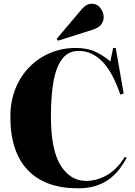

<svg xmlns="http://www.w3.org/2000/svg" viewBox="-20 -1003 730 1037"><path d="M400 14Q224 14 130 -84.5Q36 -183 36 -372Q36 -455 63 -523Q90 -591 138.5 -640.5Q187 -690 251 -717Q315 -744 389 -744Q455 -744 500.5 -721Q546 -698 576 -671L591 -744H605L648 -498L630 -492Q587 -617 531 -672.5Q475 -728 405 -728Q349 -728 316 -685Q283 -642 269 -563Q255 -484 255 -376Q255 -193 307.5 -109.5Q360 -26 445 -26Q504 -26 558.5 -57.5Q613 -89 654 -156L664 -150Q650 -124 629.5 -95.5Q609 -67 578.5 -42Q548 -17 504.5 -1.5Q461 14 400 14ZM293 -783 286 -793 422 -954Q436 -970 449 -976.5Q462 -983 474 -983Q505 -983 522.5 -959.5Q540 -936 540 -910Q540 -890 527.5 -872Q515 -854 482 -843Z"/></svg>

Font: Literata 72pt ExtraBold
Style: Regular
Weight: 800
Designer: Latin by Veronika Burian and Jose Scaglione. Greek by Irene Vlachou. Cyrillic by Vera Evstafieva.
Foundry: TypeTogether
Version: Version 3.002